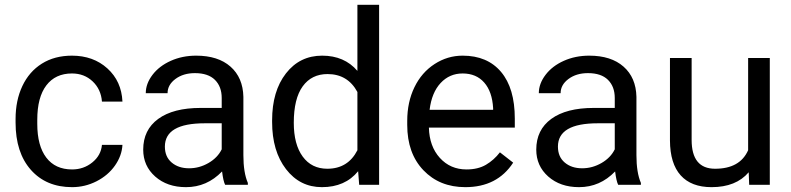

<svg xmlns="http://www.w3.org/2000/svg" viewBox="-20 -770 3296 800"><path d="M280.3 -64Q328.6 -64 364.7 -93.3Q400.9 -122.6 404.8 -166.5H490.2Q487.8 -121.1 459 -80.1Q430.2 -39.1 382.1 -14.6Q334 9.8 280.3 9.8Q172.4 9.8 108.6 -62.3Q44.9 -134.3 44.9 -259.3V-274.4Q44.9 -351.6 73.2 -411.6Q101.6 -471.7 154.5 -504.9Q207.5 -538.1 279.8 -538.1Q368.7 -538.1 427.5 -484.9Q486.3 -431.6 490.2 -346.7H404.8Q400.9 -397.9 366 -430.9Q331.1 -463.9 279.8 -463.9Q210.9 -463.9 173.1 -414.3Q135.3 -364.7 135.3 -271V-253.9Q135.3 -162.6 172.9 -113.3Q210.4 -64 280.3 -64Z M918 0Q910.2 -15.6 905.3 -55.7Q842.3 9.8 754.9 9.8Q676.8 9.8 626.7 -34.4Q576.7 -78.6 576.7 -146.5Q576.7 -229 639.4 -274.7Q702.1 -320.3 815.9 -320.3H903.8V-361.8Q903.8 -409.2 875.5 -437.3Q847.2 -465.3 792 -465.3Q743.7 -465.3 710.9 -440.9Q678.2 -416.5 678.2 -381.8H587.4Q587.4 -421.4 615.5 -458.3Q643.6 -495.1 691.7 -516.6Q739.7 -538.1 797.4 -538.1Q888.7 -538.1 940.4 -492.4Q992.2 -446.8 994.1 -366.7V-123.5Q994.1 -50.8 1012.7 -7.8V0ZM768.1 -68.8Q810.5 -68.8 848.6 -90.8Q886.7 -112.8 903.8 -147.9V-256.3H833Q667 -256.3 667 -159.2Q667 -116.7 695.3 -92.8Q723.6 -68.8 768.1 -68.8Z M1113.8 -268.6Q1113.8 -390.1 1171.4 -464.1Q1229 -538.1 1322.3 -538.1Q1415 -538.1 1469.2 -474.6V-750H1559.6V0H1476.6L1472.2 -56.6Q1418 9.8 1321.3 9.8Q1229.5 9.8 1171.6 -65.4Q1113.8 -140.6 1113.8 -261.7ZM1204.1 -258.3Q1204.1 -168.5 1241.2 -117.7Q1278.3 -66.9 1343.8 -66.9Q1429.7 -66.9 1469.2 -144V-386.7Q1428.7 -461.4 1344.7 -461.4Q1278.3 -461.4 1241.2 -410.2Q1204.1 -358.9 1204.1 -258.3Z M1918.9 9.8Q1811.5 9.8 1744.1 -60.8Q1676.8 -131.3 1676.8 -249.5V-266.1Q1676.8 -344.7 1706.8 -406.5Q1736.8 -468.3 1790.8 -503.2Q1844.7 -538.1 1907.7 -538.1Q2010.7 -538.1 2067.9 -470.2Q2125 -402.3 2125 -275.9V-238.3H1767.1Q1769 -160.2 1812.7 -112.1Q1856.4 -64 1923.8 -64Q1971.7 -64 2004.9 -83.5Q2038.1 -103 2063 -135.3L2118.2 -92.3Q2051.8 9.8 1918.9 9.8ZM1907.7 -463.9Q1853 -463.9 1815.9 -424.1Q1778.8 -384.3 1770 -312.5H2034.7V-319.3Q2030.8 -388.2 1997.6 -426Q1964.4 -463.9 1907.7 -463.9Z M2555.7 0Q2547.9 -15.6 2543 -55.7Q2480 9.8 2392.6 9.8Q2314.5 9.8 2264.4 -34.4Q2214.4 -78.6 2214.4 -146.5Q2214.4 -229 2277.1 -274.7Q2339.8 -320.3 2453.6 -320.3H2541.5V-361.8Q2541.5 -409.2 2513.2 -437.3Q2484.9 -465.3 2429.7 -465.3Q2381.3 -465.3 2348.6 -440.9Q2315.9 -416.5 2315.9 -381.8H2225.1Q2225.1 -421.4 2253.2 -458.3Q2281.2 -495.1 2329.3 -516.6Q2377.4 -538.1 2435.1 -538.1Q2526.4 -538.1 2578.1 -492.4Q2629.9 -446.8 2631.8 -366.7V-123.5Q2631.8 -50.8 2650.4 -7.8V0ZM2405.8 -68.8Q2448.2 -68.8 2486.3 -90.8Q2524.4 -112.8 2541.5 -147.9V-256.3H2470.7Q2304.7 -256.3 2304.7 -159.2Q2304.7 -116.7 2333 -92.8Q2361.3 -68.8 2405.8 -68.8Z M3099.6 -52.2Q3046.9 9.8 2944.8 9.8Q2860.4 9.8 2816.2 -39.3Q2772 -88.4 2771.5 -184.6V-528.3H2861.8V-187Q2861.8 -66.9 2959.5 -66.9Q3063 -66.9 3097.2 -144V-528.3H3187.5V0H3101.6Z"/></svg>

Font: Roboto
Style: Regular
Weight: 400
Designer: Google
Version: Version 2.001047; 2015